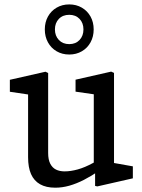

<svg xmlns="http://www.w3.org/2000/svg" viewBox="-20 -860 660 892"><path d="M110.5 -129.5V-449.7L136.8 -417.2L25.8 -433.7V-489.3L191.3 -526.8L203.7 -520.8V-149Q203.7 -118.5 213.4 -99.5Q223.2 -80.5 240.1 -72.2Q257 -63.8 280.3 -63.8Q308 -63.8 340.8 -72.8Q373.7 -81.8 412 -102.7Q425 -109.3 443.8 -121.8V-68.8Q404.8 -42.3 370.1 -24.5Q335.3 -6.7 302.1 2.7Q268.8 12 236.8 12Q194.2 12 166.1 -4Q138 -20 124.2 -51.2Q110.5 -82.5 110.5 -129.5ZM421.8 -72.2 415.7 -84V-445.5L437.8 -418.8L331 -434.2V-489.8L496.5 -527.3L509.7 -521.3V-80.2L487.3 -106.7L597.2 -87.2V-31.5L432.2 6L421.8 3.8ZM188.2 -723.3Q188.2 -756.7 202.7 -783Q217.2 -809.3 243 -824.4Q268.8 -839.5 301.7 -839.5Q334.5 -839.5 360.3 -824.4Q386.2 -809.3 400.7 -783Q415.2 -756.7 415.2 -723.3Q415.2 -690 400.7 -663.4Q386.2 -636.8 360.3 -621.8Q334.5 -606.7 301.7 -606.7Q268.8 -606.7 243 -621.8Q217.2 -636.8 202.7 -663.4Q188.2 -690 188.2 -723.3ZM367.7 -723.3Q367.7 -753.2 349.6 -772.2Q331.5 -791.2 301.7 -791.2Q271.7 -791.2 253.4 -772.2Q235.2 -753.2 235.2 -723.3Q235.2 -693.5 253.5 -674.2Q271.8 -655 301.7 -655Q331.5 -655 349.6 -674.2Q367.7 -693.5 367.7 -723.3Z"/></svg>

Font: Monaspace Xenon Var ExtraLight
Style: Regular
Weight: 200
Designer: Riley Cran and the Lettermatic Team
Version: Version 1.200 (Monaspace Xenon Var)